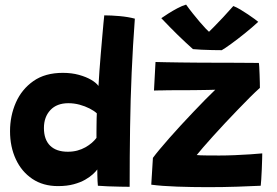

<svg xmlns="http://www.w3.org/2000/svg" viewBox="-20 -788 1174 813"><path d="M394.5 -1.5Q393.5 -8.5 393 -21.5Q392.5 -34.5 392.2 -48.2Q392 -62 392 -70.5Q386 -62 373.2 -50.2Q360.5 -38.5 340.5 -27Q320.5 -15.5 292 -7.8Q263.5 0 225.5 0Q162.5 0 117 -30.5Q71.5 -61 47 -113.8Q22.5 -166.5 22.5 -232.5Q22.5 -297.5 47.2 -353.8Q72 -410 121.5 -444.8Q171 -479.5 246 -479.5Q283.5 -479.5 314.2 -471Q345 -462.5 366.5 -449.8Q388 -437 397 -424Q398.5 -451.5 401 -487.2Q403.5 -523 406.8 -560.8Q410 -598.5 413 -632.5Q416 -666.5 418.2 -690.8Q420.5 -715 421.5 -723Q450.5 -723 486.8 -719.8Q523 -716.5 551 -709Q542.5 -594.5 537.5 -480.2Q532.5 -366 530.8 -246.8Q529 -127.5 529 3Q517.5 3 491.2 2.5Q465 2 437.5 1Q410 0 394.5 -1.5ZM267 -145.5Q289 -145.5 307.5 -150.5Q326 -155.5 341.5 -164.2Q357 -173 368.8 -183.2Q380.5 -193.5 388.5 -204Q388.5 -214 388.5 -228.8Q388.5 -243.5 388.8 -258.5Q389 -273.5 389.2 -287Q389.5 -300.5 390 -308Q379 -318.5 359.5 -328.5Q340 -338.5 316.8 -344.8Q293.5 -351 269.5 -351Q220.5 -351 193.2 -321.8Q166 -292.5 166 -246Q166 -197 192.2 -171.2Q218.5 -145.5 267 -145.5ZM1084 -1.5Q1044.5 0.5 984.5 2.5Q924.5 4.5 860 4.5Q793.5 4.5 729.5 2.2Q665.5 0 620.5 -6L627.5 -119.5Q638 -134 656 -155.5Q674 -177 697.2 -203.5Q720.5 -230 746.5 -258.2Q772.5 -286.5 798.8 -314Q825 -341.5 848.8 -365.8Q872.5 -390 891.5 -408Q882.5 -407.5 862 -407.2Q841.5 -407 815.8 -406.5Q790 -406 764.2 -406Q738.5 -406 718 -406Q704.5 -406 690 -405.8Q675.5 -405.5 663.2 -405.2Q651 -405 642.8 -405Q634.5 -405 632 -404.5L638.5 -525.5Q655 -525 682.2 -524.5Q709.5 -524 742.8 -523.5Q776 -523 810 -522.8Q844 -522.5 874 -522.5Q925 -522.5 980 -522.2Q1035 -522 1076 -521.5Q1077 -518 1077.8 -504Q1078.5 -490 1079.2 -472Q1080 -454 1080.2 -438.5Q1080.5 -423 1080.5 -416Q1062.5 -400 1038.2 -375.8Q1014 -351.5 987 -323.5Q960 -295.5 932.8 -266.5Q905.5 -237.5 881.8 -211Q858 -184.5 840 -163.8Q822 -143 813 -131.5Q824.5 -130 854.5 -129.8Q884.5 -129.5 908.5 -129.5Q940 -129.5 974.5 -131Q1009 -132.5 1039.8 -134.5Q1070.5 -136.5 1090.5 -138.5Q1090.5 -133 1090 -114Q1089.5 -95 1088.5 -71.2Q1087.5 -47.5 1086.2 -27.8Q1085 -8 1084 -1.5ZM968 -762.5Q981 -757.5 997.5 -747.8Q1014 -738 1030.2 -727Q1046.5 -716 1058.5 -707.2Q1070.5 -698.5 1073.5 -695.5Q1048 -672 1017 -647Q986 -622 959.5 -602.8Q933 -583.5 919 -575.5Q902 -575.5 878.8 -576Q855.5 -576.5 833.5 -577.5Q811.5 -578.5 797 -580Q765 -608.5 732.5 -640.2Q700 -672 663 -711Q674.5 -719 692.5 -730.5Q710.5 -742 730.8 -752.8Q751 -763.5 768 -768.5Q781.5 -749.5 796.5 -730.8Q811.5 -712 825.8 -695.2Q840 -678.5 851.5 -666.5Q863 -654.5 869 -649.5H861Q868 -656 885.5 -673.8Q903 -691.5 925.2 -715.2Q947.5 -739 968 -762.5Z"/></svg>

Font: Grandstander Thin
Style: Bold
Weight: 700
Version: Version 1.200